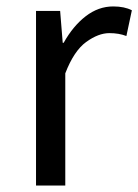

<svg xmlns="http://www.w3.org/2000/svg" viewBox="-20 -577 430 597"><path d="M92 0V-543H167L175 -444H178Q207 -496 246.5 -526.5Q286 -557 332 -557Q367 -557 390 -545L373 -465Q350 -474 320 -474Q286 -474 248 -446.5Q210 -419 183 -349V0Z"/></svg>

Font: Source Han Sans SC
Style: Regular
Weight: 400
Designer: Ryoko NISHIZUKA 西塚涼子 (kana, bopomofo & ideographs); Paul D. Hunt (Latin, Greek & Cyrillic); Sandoll Communications 산돌커뮤니
Foundry: Adobe
Version: Version 2.002;hotconv 1.0.116;makeotfexe 2.5.65601; ttfautoh